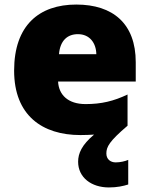

<svg xmlns="http://www.w3.org/2000/svg" viewBox="-20 -583 658 843"><path d="M447 91C447 62 459 38 540 -31V-168C479 -139 425 -126 356 -126C278 -126 238 -167 235 -225H576V-310C576 -479 476 -563 315 -563C152 -563 42 -472 42 -273C42 -76 166 10 333 10C355 10 375 9 393 8C339 53 323 91 323 127C323 197 382 240 458 240C494 240 521 234 543 227V119C529 125 508 130 488 130C465 130 447 116 447 91ZM322 -433C374 -433 402 -394 403 -345H239C244 -406 277 -433 322 -433Z"/></svg>

Font: Noto Sans Sinhala Black
Style: Regular
Weight: 900
Designer: Jelle Bosma - Monotype Design Team
Foundry: Monotype Imaging Inc.
Version: Version 2.006